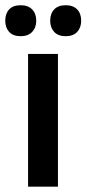

<svg xmlns="http://www.w3.org/2000/svg" viewBox="-39 -703 326 723"><path d="M66.7 0V-500H179.2V0ZM39.2 -566.7Q10 -566.7 -4.6 -582.9Q-19.2 -599.2 -19.2 -625Q-19.2 -651.7 -4.6 -667.5Q10 -683.3 39.2 -683.3Q66.7 -683.3 82.1 -667.5Q97.5 -651.7 97.5 -625Q97.5 -599.2 82.1 -582.9Q66.7 -566.7 39.2 -566.7ZM208.3 -566.7Q180 -566.7 165 -582.9Q150 -599.2 150 -625Q150 -651.7 165 -667.5Q180 -683.3 208.3 -683.3Q236.7 -683.3 251.7 -667.5Q266.7 -651.7 266.7 -625Q266.7 -599.2 251.7 -582.9Q236.7 -566.7 208.3 -566.7Z"/></svg>

Font: Familjen Grotesk GF Medium
Style: Regular
Weight: 500
Designer: Anders Wikstroem, Jonas Baeckman, Matilda Gysing, Kristian Moeller
Foundry: Familjen STHLM AB
Version: Version 2.000; Beta; Release 4; Build 6